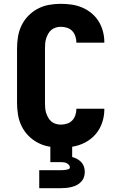

<svg xmlns="http://www.w3.org/2000/svg" viewBox="-20 -763 640 1003"><path d="M297 8Q266 8 235.5 2.5Q205 -3 177.5 -17.5Q150 -32 128 -54.5Q106 -77 92.5 -105Q79 -133 74 -164Q69 -195 69 -226V-509Q69 -540 74 -571Q79 -602 92.5 -630Q106 -658 128 -680.5Q150 -703 177.5 -717.5Q205 -732 235.5 -737.5Q266 -743 297 -743Q326 -743 354 -739Q382 -735 408.5 -724Q435 -713 457.5 -694.5Q480 -676 495 -652Q510 -628 517.5 -600Q525 -572 525 -544V-540H379V-542Q379 -558 373.5 -574Q368 -590 357 -601.5Q346 -613 330 -618Q314 -623 297 -623Q284 -623 271 -619Q258 -615 248 -606.5Q238 -598 231.5 -586Q225 -574 221 -561.5Q217 -549 216 -536Q215 -523 215 -509V-226Q215 -212 216 -199Q217 -186 221 -173.5Q225 -161 231.5 -149Q238 -137 248 -128.5Q258 -120 271 -116Q284 -112 297 -112Q314 -112 330 -117Q346 -122 357 -133.5Q368 -145 373.5 -161Q379 -177 379 -193V-195H525V-191Q525 -163 517.5 -135Q510 -107 495 -83Q480 -59 457.5 -40.5Q435 -22 408.5 -11Q382 0 354 4Q326 8 297 8ZM185 220V126H300Q306 126 312.5 125.5Q319 125 325.5 124Q332 123 338.5 120.5Q345 118 345 112Q345 104 340 98.5Q335 93 328.5 89.5Q322 86 314.5 85Q307 84 300 84H243V-112H357V57Q371 61 383 67.5Q395 74 404.5 84Q414 94 418.5 107.5Q423 121 423 135Q423 149 418.5 162.5Q414 176 404 186.5Q394 197 381.5 203.5Q369 210 355.5 213.5Q342 217 328 218.5Q314 220 300 220Z"/></svg>

Font: Iosevka Heavy Extended
Style: Regular
Weight: 900
Width: 7
Monospace: yes
Designer: Belleve Invis
Foundry: Belleve Invis
Version: Version 32.5.0; ttfautohint (v1.8.4)